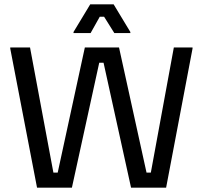

<svg xmlns="http://www.w3.org/2000/svg" viewBox="-20 -870 940 890"><path d="M313.3 0H151.7L27.5 -645V-650H119.2L227.5 -70H247.5L373.3 -650H531.7L659.2 -70H679.2L785.8 -650H872.5V-645L750 0H587.5L460 -579.2H440ZM400 -716.7H320.8V-721.7L398.3 -850H506.7L584.2 -721.7V-716.7H510L462.5 -792.5H442.5Z"/></svg>

Font: Familjen Grotesk Variable
Style: Regular
Weight: 400
Designer: Anders Wikstroem, Jonas Baeckman, Matilda Gysing, Kristian Moeller
Foundry: Familjen STHLM AB
Version: Version 2.000